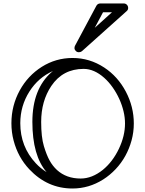

<svg xmlns="http://www.w3.org/2000/svg" viewBox="-20 -1059 838 1109"><path d="M249 -64.9Q167 -160.6 167 -355Q167 -545.4 278.8 -643.1Q281.7 -646 286.1 -648.9Q201.2 -611.3 149.9 -530.3Q97.2 -447.3 97.2 -347.2Q97.2 -211.9 187 -115.7Q214.8 -85.9 249 -64.9ZM702.1 -345.7Q702.1 -380.4 693.4 -416.7Q684.6 -453.1 668.7 -488Q652.8 -522.9 630.6 -554.4Q608.4 -585.9 582 -609.4Q523.9 -661.1 462.9 -661.1Q342.8 -661.1 276.4 -562.5Q217.8 -475.1 217.8 -355Q217.8 -267.1 233.4 -215.3Q249 -163.6 266.4 -132.1Q283.7 -100.6 309.1 -77.1Q363.3 -27.8 445.8 -27.8Q511.7 -27.8 574.2 -78.1Q630.9 -124.5 667 -200.2Q702.1 -274.4 702.1 -345.7ZM752.9 -345.7Q752.9 -295.9 740 -248.3Q727.1 -200.7 703.9 -158.7Q680.7 -116.7 647.9 -82Q615.2 -47.4 576.2 -22.5Q493.7 29.8 398.9 29.8Q253.9 29.8 149.4 -81.1Q84 -150.4 58.6 -247.1Q45.9 -295.4 45.9 -347.2Q45.9 -449.2 94.2 -537.1Q140.6 -621.6 221.2 -672.9Q302.7 -724.1 398.9 -724.1Q498 -724.1 582 -668.9Q660.6 -617.2 706.8 -529.8Q752.9 -442.4 752.9 -345.7ZM627 -988.3H575.2L527.3 -898.4ZM710.9 -994.1 453.1 -763.2Q445.8 -757.3 435.3 -757.3Q424.8 -757.3 417.5 -764.9Q410.2 -772.5 410.2 -780.8Q410.2 -789.1 413.1 -794.4L537.1 -1026.4Q544.9 -1039.1 560.1 -1039.1H694.3Q705.6 -1039.1 712.9 -1031.5Q720.2 -1023.9 720.2 -1012.7Q720.2 -1001.5 710.9 -994.1Z"/></svg>

Font: Ribeye Marrow
Style: Regular
Weight: 400
Designer: Astigmatic (AOETI)
Foundry: Astigmatic (AOETI)
Version: Version 1.000